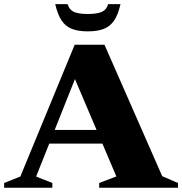

<svg xmlns="http://www.w3.org/2000/svg" viewBox="-34 -886 860 906"><path d="M167 -208.5V-273H511.5V-208.5ZM731.5 -54.5 806 -22.5V0H434V-22.5L515 -53.5L311.5 -532L328.5 -535L136.5 -53L213 -22.5V0H-14.5V-22.5L62 -53L318.5 -675H459ZM380.5 -820Q424 -820 446.5 -830Q469 -840 476 -866.5H534.5Q523.5 -817.5 504.8 -789.5Q486 -761.5 456 -749.8Q426 -738 380.5 -738Q335 -738 305 -749.8Q275 -761.5 256.5 -789.5Q238 -817.5 226.5 -866.5H285Q292.5 -840 314.8 -830Q337 -820 380.5 -820Z"/></svg>

Font: Newsreader 24pt ExtraBold
Style: Regular
Weight: 800
Designer: Hugues Gentile
Foundry: Production Type
Version: Version 1.003